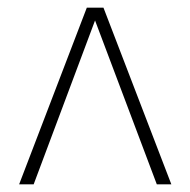

<svg xmlns="http://www.w3.org/2000/svg" viewBox="-20 -717 498 502"><path d="M30 -235H68L228.5 -663.5L390 -235H428L250.5 -697H207Z"/></svg>

Font: HK Grotesk ExtraLight
Style: Regular
Weight: 200
Designer: Alfredo Marco Pradil
Foundry: Hanken Design Co.
Version: Version 3.001;FEAKit 1.0